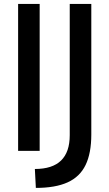

<svg xmlns="http://www.w3.org/2000/svg" viewBox="-20 -752 545 957"><path d="M177.7 -732.4H70.3V0H177.7ZM158.7 184.6Q255.9 184.6 316.9 157Q377.9 129.4 406.5 70.6Q435.1 11.7 435.1 -81.5V-732.4H327.6V-78.1Q327.6 5.9 284.4 48.1Q241.2 90.3 153.8 90.3Z"/></svg>

Font: Kumbh Sans Medium
Style: Regular
Weight: 500
Version: Version 1.005